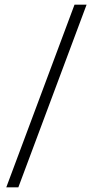

<svg xmlns="http://www.w3.org/2000/svg" viewBox="-20 -687 393 827"><path d="M301 -667H353L59 120H7Z"/></svg>

Font: Lisu Bosa ExtraLight
Style: Italic
Weight: 200
Italic angle: -19°
Designer: David Morse, Annie Olsen, Victor Gaultney, Frank Grießhammer (Latin)
Foundry: SIL International
Version: Version 2.000